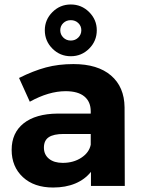

<svg xmlns="http://www.w3.org/2000/svg" viewBox="-20 -830 636 857"><path d="M386 0V-63Q359 -29 316 -11Q273 7 217 7Q132 7 82 -39.5Q32 -86 32 -161Q32 -237 85.5 -279.5Q139 -322 237 -323H385V-333Q385 -376 356.5 -399.5Q328 -423 273 -423Q198 -423 113 -376L65 -482Q129 -514 185 -529Q241 -544 308 -544Q416 -544 475.5 -493Q535 -442 536 -351L537 0ZM385 -184V-232H264Q219 -232 197.5 -217.5Q176 -203 176 -171Q176 -140 198.5 -121.5Q221 -103 260 -103Q308 -103 343 -126Q378 -149 385 -184ZM412 -695Q412 -647 378 -613Q344 -579 296 -579Q248 -579 214 -613Q180 -647 180 -695Q180 -742 214 -776Q248 -810 296 -810Q344 -810 378 -776Q412 -742 412 -695ZM249 -695Q249 -676 262.5 -662.5Q276 -649 296 -649Q316 -649 329.5 -662.5Q343 -676 343 -695Q343 -714 329.5 -727Q316 -740 296 -740Q276 -740 262.5 -727Q249 -714 249 -695Z"/></svg>

Font: Gontserrat SemiBold
Style: Regular
Weight: 600
Designer: Julieta Ulanovsky
Foundry: Julieta Ulanovsky
Version: Version 6.001